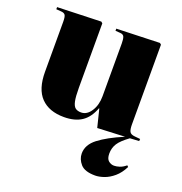

<svg xmlns="http://www.w3.org/2000/svg" viewBox="-138 -647 960 1015"><g transform="rotate(20 342.5 -140.0)"><path d="M507 248Q448 248 424.5 221Q401 194 401 162Q401 113 449 76Q497 39 586 1L432 8L407 -93H405Q384 -37 345.5 -11.5Q307 14 246 14Q162 14 116.5 -33Q71 -80 71 -177V-458Q71 -486 65 -495.5Q59 -505 41 -506L14 -508V-520L260 -528L268 -521V-159Q268 -109 273.5 -83.5Q279 -58 291 -49Q303 -40 323 -40Q356 -40 378.5 -75Q401 -110 401 -159V-457Q401 -480 396.5 -492.5Q392 -505 374 -506L347 -508V-520L590 -528L598 -521V-73Q598 -45 604.5 -32.5Q611 -20 634 -18L665 -15L664 -3L613 0Q570 31 554 56Q538 81 538 113Q538 142 552 153.5Q566 165 583 165Q597 165 614 159.5Q631 154 649 139L656 146Q637 184 610.5 206.5Q584 229 556.5 238.5Q529 248 507 248Z"/></g></svg>

Font: Literata 72pt ExtraBold
Style: Regular
Weight: 800
Designer: Latin by Veronika Burian and Jose Scaglione. Greek by Irene Vlachou. Cyrillic by Vera Evstafieva.
Foundry: TypeTogether
Version: Version 3.002